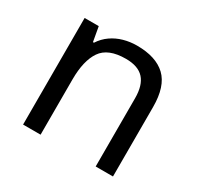

<svg xmlns="http://www.w3.org/2000/svg" viewBox="-122 -691 863 836"><g transform="rotate(30 309.0 -273.0)"><path d="M343 -546Q439 -546 488 -499.5Q537 -453 537 -349V0H450V-343Q450 -408 421 -440Q392 -472 330 -472Q241 -472 207 -422Q173 -372 173 -278V0H85V-536H156L169 -463H174Q192 -491 218.5 -509.5Q245 -528 277 -537Q309 -546 343 -546Z"/></g></svg>

Font: Noto Sans Lao UI
Style: Regular
Weight: 400
Designer: Monotype Design Team
Foundry: Monotype Imaging Inc.
Version: Version 2.000